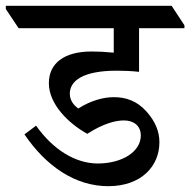

<svg xmlns="http://www.w3.org/2000/svg" viewBox="-65 -644 654 660"><path d="M307 -4C421 -4 483 -73 483 -155C483 -193 468 -227 440 -259C406 -298 367 -310 326 -310C292 -310 248 -299 204 -271C186 -284 175 -301 175 -322C175 -366 220 -401 336 -401C362 -401 387 -400 413 -397V-547H569V-557L525 -624H-45V-613L-1 -547H326V-463C294 -466 272 -467 250 -467C156 -467 103 -427 103 -358C103 -286 170 -220 235 -184C291 -220 333 -230 361 -230C392 -230 419 -214 419 -178C419 -122 354 -82 271 -82C194 -82 117 -130 59 -212L19 -182C94 -72 194 -4 307 -4Z"/></svg>

Font: Noto Serif Devanagari Medium
Style: Regular
Weight: 500
Designer: Universal Thirst, Indian Type Foundry and the Monotype Design Team
Foundry: Monotype Imaging Inc.
Version: Version 2.004